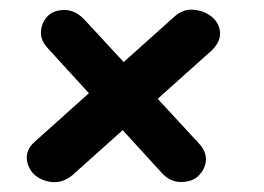

<svg xmlns="http://www.w3.org/2000/svg" viewBox="-20 -430 542 394"><path d="M415 -327 128 -70Q108 -54 86 -56.5Q64 -59 49 -73Q36 -87 35 -105Q34 -123 50 -138L338 -396Q356 -412 377.5 -410Q399 -408 414 -396Q430 -383 431.5 -364Q433 -345 415 -327ZM153 -390 387 -137Q404 -119 402.5 -100.5Q401 -82 386 -68Q374 -57 352.5 -56.5Q331 -56 314 -73L79 -330Q63 -347 64 -364.5Q65 -382 76 -395Q88 -409 111 -409.5Q134 -410 153 -390Z"/></svg>

Font: Edu NSW ACT Foundation SemiBold
Style: Regular
Weight: 600
Version: Version 1.003